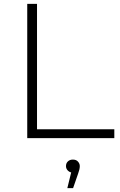

<svg xmlns="http://www.w3.org/2000/svg" viewBox="-20 -720 625 1001"><path d="M122 0V-700H173V-46H576V0ZM331 261 356 159 360 180Q345 180 334.5 170Q324 160 324 146Q324 131 334 121.5Q344 112 360 112Q377 112 386.5 122.5Q396 133 396 146Q396 155 393.5 165Q391 175 387 186L361 261Z"/></svg>

Font: MOST Montserrat Light
Style: Regular
Weight: 300
Designer: Julieta Ulanovsky
Foundry: Julieta Ulanovsky
Version: Version 8.000;March 11, 2024;FontCreator 15.0.0.2926 64-bit